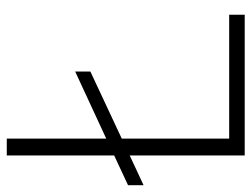

<svg xmlns="http://www.w3.org/2000/svg" viewBox="-110 -650 760 581"><g transform="rotate(-90 270.5 -360.0)"><path d="M90 0H516V-47H141V-372L344 -467V-513L141 -419V-720H90V-395L0 -353V-306L90 -348Z"/></g></svg>

Font: Aspekta 200
Style: Regular
Weight: 200
Designer: Ivo Dolenc
Version: Version 2.000